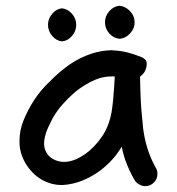

<svg xmlns="http://www.w3.org/2000/svg" viewBox="-20 -634 606 658"><path d="M425.8 -519.5Q411.1 -502.9 389.6 -501Q369.1 -502.9 354.5 -519.5Q339.8 -536.1 339.8 -557.6Q339.8 -579.1 354.5 -595.7Q369.1 -612.3 389.6 -614.3Q410.2 -612.3 425.8 -595.7Q441.4 -579.1 441.4 -557.6Q441.4 -536.1 425.8 -519.5ZM226.6 -510.7Q212.9 -494.1 192.4 -492.2Q172.9 -494.1 159.2 -510.7Q144.5 -527.3 144.5 -548.8Q144.5 -570.3 159.2 -586.9Q172.9 -603.5 192.4 -605.5Q211.9 -603.5 226.6 -586.9Q241.2 -570.3 241.2 -548.8Q241.2 -527.3 226.6 -510.7ZM373 -460.9Q415 -459 466.8 -437.5Q478.5 -431.6 481.4 -423.8Q484.4 -416 481.4 -403.3Q477.5 -384.8 462.9 -374L460 -371.1V-367.2Q460.9 -351.6 460.9 -331.1Q461.9 -288.1 464.4 -258.8Q466.8 -229.5 470.7 -192.4Q475.6 -155.3 486.3 -122.1Q497.1 -88.9 513.7 -59.6Q519.5 -49.8 519.5 -38.1Q519.5 -20.5 507.3 -8.3Q495.1 3.9 477.5 3.9Q467.8 3.9 457 -2Q446.3 -7.8 441.4 -16.6Q421.9 -49.8 409.2 -85.9Q404.3 -100.6 400.4 -116.2L397.5 -131.8L388.7 -118.2Q378.9 -102.5 366.2 -88.9Q348.6 -69.3 325.2 -50.8Q294.9 -28.3 262.2 -15.1Q229.5 -2 195.3 0Q192.4 0 188.5 0Q159.2 0 129.9 -14.6Q96.7 -31.2 73.2 -65.4Q49.8 -99.6 46.9 -139.6Q46.9 -146.5 46.9 -152.3Q46.9 -186.5 59.6 -218.8Q75.2 -257.8 97.7 -292Q120.1 -326.2 150.4 -354.5Q184.6 -389.6 219.7 -413.6Q254.9 -437.5 293.9 -450.2Q326.2 -460.9 361.3 -461.9Q367.2 -460.9 373 -460.9ZM373 -372.1H366.2Q365.2 -372.1 364.3 -372.1Q339.8 -372.1 318.4 -365.2Q295.9 -357.4 272.5 -343.3Q249 -329.1 230.5 -312.5Q211.9 -295.9 195.3 -277.3Q182.6 -263.7 169.9 -244.1Q157.2 -224.6 146.5 -200.2Q134.8 -175.8 131.8 -153.3Q130.9 -147.5 130.9 -142.6Q130.9 -125 139.6 -110.4Q151.4 -89.8 178.7 -82Q188.5 -79.1 199.2 -79.1Q219.7 -79.1 242.2 -88.9Q275.4 -104.5 300.3 -130.4Q325.2 -156.2 339.8 -182.6Q355.5 -211.9 362.3 -249Q368.2 -286.1 371.1 -334Q372.1 -351.6 373 -365.2Z"/></svg>

Font: sage sans
Style: Regular
Weight: 400
Version: Version 001.032